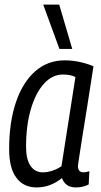

<svg xmlns="http://www.w3.org/2000/svg" viewBox="-20 -810 443 840"><path d="M312 10Q266 10 251 -31Q228 -12 200 -1Q172 10 140 10Q83 10 51.5 -32.5Q20 -75 20 -157Q20 -276 50 -363.5Q80 -451 134.5 -498.5Q189 -546 263 -546Q297 -546 330.5 -538.5Q364 -531 389 -520Q372 -408 359.5 -331.5Q347 -255 339.5 -207Q332 -159 328 -133Q324 -107 322.5 -96.5Q321 -86 321 -84Q321 -56 345 -56Q357 -56 371 -61L368 -3Q344 10 312 10ZM249 -83 310 -473Q289 -484 255 -484Q209 -484 172.5 -444Q136 -404 115 -332.5Q94 -261 94 -168Q94 -113 113.5 -84.5Q133 -56 167 -56Q188 -56 210 -63.5Q232 -71 249 -83ZM240 -596 169 -790H239L296 -596Z"/></svg>

Font: Georama SemiCondensed
Style: Italic
Weight: 400
Width: 4
Italic angle: -9°
Designer: Jean-Baptiste Levee
Foundry: Production Type
Version: Version 1.000